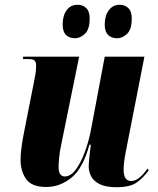

<svg xmlns="http://www.w3.org/2000/svg" viewBox="-20 -773 661 803"><path d="M468 10Q422 10 396.5 -3Q371 -16 361 -36Q351 -56 351 -77Q351 -88 353 -108Q355 -128 357 -145.5Q359 -163 360 -168H354Q327 -69 279 -30Q231 9 173 9Q112 9 89 -24.5Q66 -58 66 -104Q66 -127 70 -157Q74 -187 79 -212L124 -440Q129 -465 130 -477.5Q131 -490 131 -498Q131 -512 125.5 -519Q120 -526 97 -526H76L77 -536H311L236 -168Q230 -140 227.5 -114.5Q225 -89 225 -76Q225 -54 232 -44.5Q239 -35 251 -35Q275 -35 296 -62.5Q317 -90 334.5 -136.5Q352 -183 362 -238L418 -536H584L506 -138Q497 -92 497 -64Q497 -16 528 -16Q547 -16 564.5 -31Q582 -46 597 -68L602 -61Q580 -30 552 -10Q524 10 468 10ZM470 -613Q446 -613 432 -627Q418 -641 418 -670Q418 -707 435 -730Q452 -753 480 -753Q503 -753 517 -739Q531 -725 531 -696Q531 -650 511.5 -631.5Q492 -613 470 -613ZM294 -613Q270 -613 256 -627Q242 -641 242 -670Q242 -707 258.5 -730Q275 -753 304 -753Q327 -753 341 -739Q355 -725 355 -696Q355 -650 335 -631.5Q315 -613 294 -613Z"/></svg>

Font: Noto Serif Display ExtraCondensed Black
Style: Italic
Weight: 900
Width: 2
Italic angle: -12°
Designer: Monotype Design Team
Foundry: Monotype Imaging Inc.
Version: Version 2.009